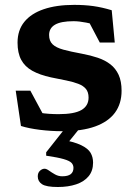

<svg xmlns="http://www.w3.org/2000/svg" viewBox="-20 -527 561 788"><path d="M284.5 -507Q327.5 -507 363.2 -502Q399 -497 438.5 -485L451 -352.5H389.5L325.5 -474L393 -417.5Q363 -428.5 333.8 -434.2Q304.5 -440 282 -440Q230.5 -440 206 -425.8Q181.5 -411.5 181.5 -383.5Q181.5 -359 195.8 -345.2Q210 -331.5 240 -323.2Q270 -315 316.5 -306.5Q351.5 -300 381.2 -290Q411 -280 432.8 -263.2Q454.5 -246.5 466.8 -220Q479 -193.5 479 -154.5Q479 -101.5 451.8 -64.5Q424.5 -27.5 370.5 -8Q316.5 11.5 235 11.5Q189.5 11.5 143.5 5.8Q97.5 0 66 -10L44.5 -155H104.5L177.5 -19.5L106 -73Q123 -68 142.5 -64.5Q162 -61 182 -59.8Q202 -58.5 220.5 -58.5Q285 -58.5 314.2 -75.5Q343.5 -92.5 343.5 -126.5Q343.5 -149 332.5 -162.2Q321.5 -175.5 300.8 -183.2Q280 -191 251.8 -196.8Q223.5 -202.5 189 -209.5Q143 -219.5 112.5 -236.5Q82 -253.5 67 -281.5Q52 -309.5 52 -352Q52 -403 79.8 -437.2Q107.5 -471.5 159.5 -489.2Q211.5 -507 284.5 -507ZM217.5 240.5Q170 240.5 152.5 229Q135 217.5 135 197Q135 182 144 173.8Q153 165.5 163 165.5Q170.5 165.5 181.2 173.2Q192 181 205.8 188.8Q219.5 196.5 235.5 196.5Q259 196.5 270.2 187.8Q281.5 179 281.5 162Q281.5 150 273.5 141.5Q265.5 133 241.5 126Q217.5 119 169.5 112V98L262 -19H322L230 95L227.5 45Q283.5 54.5 312.5 68.5Q341.5 82.5 351.8 100.2Q362 118 362 140.5Q362 174 343.8 196.2Q325.5 218.5 292.8 229.5Q260 240.5 217.5 240.5Z"/></svg>

Font: Newsreader 9pt SemiBold
Style: Regular
Weight: 600
Designer: Hugues Gentile
Foundry: Production Type
Version: Version 1.003